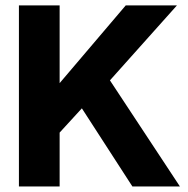

<svg xmlns="http://www.w3.org/2000/svg" viewBox="-20 -670 674 690"><path d="M48 -650.5V0H194.3V-650.5ZM431.8 -650.5 130.3 -296 186.9 -185.4 274.2 -280.7 455.7 0H626.5L375.1 -381.2L615.8 -650.5Z"/></svg>

Font: Overused Grotesk Light
Style: Regular
Weight: 300
Designer: RandomMaerks
Version: Version 0.005